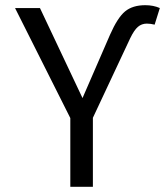

<svg xmlns="http://www.w3.org/2000/svg" viewBox="-20 -720 640 740"><path d="M546 -629Q526 -629 511.5 -616.5Q497 -604 482 -573L338 -266V0H251V-265L38 -689H134L298 -342L404 -586Q433 -652 462 -676Q491 -700 540 -700Q571 -700 596 -689L576 -625Q560 -629 546 -629Z"/></svg>

Font: Fira Mono
Style: Regular
Weight: 400
Designer: Carrois Corporate & Edenspiekermann AG
Foundry: Carrois Corporate GbR & Edenspiekermann AG
Version: Version 3.206